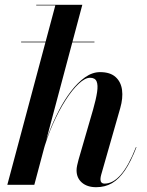

<svg xmlns="http://www.w3.org/2000/svg" viewBox="-20 -770 612 800"><path d="M68 -593.5V-596.5H373.5V-593.5ZM10.5 0 210.5 -747.5H131V-750H323L123 0ZM380.5 10Q343.5 10 321.2 -9.2Q299 -28.5 299 -60.5Q299 -69.5 301.5 -81.2Q304 -93 307.5 -105.5L368 -314Q380 -356 384.5 -385.8Q389 -415.5 382.5 -430.8Q376 -446 355 -446Q334.5 -446 307.8 -421Q281 -396 253 -352.2Q225 -308.5 200 -252Q175 -195.5 158 -133H156.5Q167 -173.5 184.8 -219.5Q202.5 -265.5 225.5 -309.8Q248.5 -354 276.2 -390.2Q304 -426.5 334.5 -448Q365 -469.5 397 -469.5Q439 -469.5 461.5 -449.2Q484 -429 488.5 -395.2Q493 -361.5 481 -319.5L401.5 -41.5Q400.5 -38 399.5 -32.8Q398.5 -27.5 398.5 -23.5Q398.5 -5 416 -5Q451 -5 483.2 -41.8Q515.5 -78.5 546.5 -157L548.5 -156.5Q525.5 -97 500.8 -60.5Q476 -24 447 -7Q418 10 380.5 10Z"/></svg>

Font: Bodoni Moda 72pt SemiBold
Style: Italic
Weight: 600
Italic angle: -13°
Designer: Owen Earl
Foundry: indestructible type
Version: Version 2.004